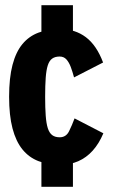

<svg xmlns="http://www.w3.org/2000/svg" viewBox="-20 -720 490 740"><path d="M212 -85Q164.9 -85 128.3 -99Q91.6 -113.1 66.5 -144.1Q41.3 -175.1 28.2 -225.1Q15.1 -275.1 15.1 -347Q15.1 -419.9 28.2 -469.9Q41.3 -519.9 66.5 -550.2Q91.6 -580.5 128.3 -594.2Q164.9 -608 212 -608Q269.1 -608 310.8 -576.8Q352.4 -545.5 377.3 -479.1L265.4 -421.7Q259.6 -443.4 252.8 -461.7Q245.9 -480 235.9 -491.1Q225.9 -502.1 210 -502.1Q192.3 -502.1 181.2 -494.2Q170.1 -486.4 164.2 -468.2Q158.4 -450.1 156.2 -420.4Q154 -390.6 154 -347Q154 -304.3 156.2 -274.4Q158.4 -244.4 164.2 -226Q170.1 -207.6 181.2 -199.2Q192.3 -190.9 210 -190.9Q234.6 -190.9 246 -213.9Q257.4 -236.9 267.4 -263.7L378.4 -206.3Q361.5 -166.2 337.2 -139.3Q313 -112.4 281.7 -98.7Q250.4 -85 212 -85ZM139.6 0V-118.6H261.1V0ZM139.6 -580V-700H261.1V-580Z"/></svg>

Font: League Mono Thin Condensed
Style: Regular
Weight: 100
Width: 1
Designer: Tyler Finck
Foundry: The League of Moveable Type / Tyler Finck
Version: Version 2.300;RELEASE